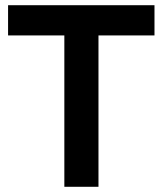

<svg xmlns="http://www.w3.org/2000/svg" viewBox="-20 -717 624 737"><path d="M227 -581H11V-697H573V-581H358V0H227Z"/></svg>

Font: Hanken Grotesk
Style: Bold
Weight: 700
Designer: Alfredo Marco Pradil
Foundry: Hanken Design Co.
Version: Version 3.014